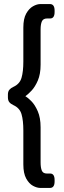

<svg xmlns="http://www.w3.org/2000/svg" viewBox="-20 -788 314 946"><path d="M179 138Q162 138 142.5 127.5Q123 117 109 91.5Q95 66 95 22V-145Q95 -195 86 -225.5Q77 -256 46 -270Q33 -276 26 -284.5Q19 -293 19 -308V-322Q19 -337 26 -345.5Q33 -354 46 -360Q77 -374 86 -404.5Q95 -435 95 -485V-652Q95 -696 109 -721Q123 -746 142.5 -757Q162 -768 179 -768H226Q249 -768 249 -736V-729Q249 -697 227 -697H212Q193 -697 186.5 -683Q180 -669 180 -643V-469Q180 -423 166.5 -391.5Q153 -360 135 -341Q117 -322 105 -314Q116 -308 134 -290Q152 -272 166 -240Q180 -208 180 -161V12Q180 38 186 52.5Q192 67 211 67H227Q249 67 249 99V106Q249 138 226 138Z"/></svg>

Font: Asap Medium
Style: Regular
Weight: 500
Designer: Pablo Cosgaya
Foundry: Omnibus-Type
Version: Version 3.001; ttfautohint (v1.8.3)